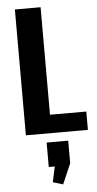

<svg xmlns="http://www.w3.org/2000/svg" viewBox="-64 -738 540 1064"><g transform="rotate(-5 206.0 -205.5)"><path d="M173 -102H406V0H61V-700H204V-22ZM292 50V176L243 289L187 272L223 104L285 186H172V50Z"/></g></svg>

Font: Pathway Extreme Condensed
Style: Bold
Weight: 700
Width: 3
Version: Version 1.001;gftools[0.9.26]